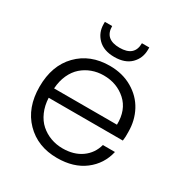

<svg xmlns="http://www.w3.org/2000/svg" viewBox="-173 -875 968 1015"><g transform="rotate(30 311.0 -367.0)"><path d="M313 -494.1Q275.9 -494.1 242.4 -481.9Q209 -469.7 182.4 -446.5Q155.8 -423.3 138.9 -386.5Q122.1 -349.6 119.1 -303.2H502.9Q504.9 -394 449.2 -444.1Q393.6 -494.1 313 -494.1ZM47.9 -272.9Q47.9 -401.9 122.1 -478Q196.3 -554.2 315.9 -554.2Q393.6 -554.2 453.1 -519.5Q512.7 -484.9 543.5 -427.5Q574.2 -370.1 574.2 -300.8V-272Q574.2 -268.1 571.8 -246.1H119.1Q121.1 -199.7 137.7 -161.9Q154.3 -124 181.4 -100.1Q208.5 -76.2 242.9 -63.5Q277.3 -50.8 315.9 -50.8Q384.3 -50.8 430.7 -83.7Q477.1 -116.7 492.2 -172.9H565.9Q547.4 -91.8 481.9 -42Q416.5 7.8 315.9 7.8Q197.3 7.8 122.6 -68.6Q47.9 -145 47.9 -272.9ZM175.8 -729V-742.2H220.2Q220.2 -662.1 311 -662.1Q401.9 -662.1 401.9 -742.2H446.8V-729Q446.8 -676.3 411.4 -641.1Q376 -606 311 -606Q246.6 -606 211.2 -641.4Q175.8 -676.8 175.8 -729Z"/></g></svg>

Font: PoppinsZ Light
Style: Regular
Weight: 300
Designer: Ninad Kale (Devanagari), Jonny Pinhorn (Latin)
Foundry: Indian Type Foundry
Version: Version 3.002;FEAKit 1.0